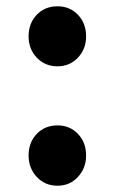

<svg xmlns="http://www.w3.org/2000/svg" viewBox="-20 -577 365 611"><path d="M163 -366Q123 -366 97 -393.5Q71 -421 71 -461Q71 -503 97 -530Q123 -557 163 -557Q202 -557 228 -530Q254 -503 254 -461Q254 -421 228 -393.5Q202 -366 163 -366ZM163 14Q123 14 97 -14Q71 -42 71 -82Q71 -124 97 -151Q123 -178 163 -178Q202 -178 228 -151Q254 -124 254 -82Q254 -42 228 -14Q202 14 163 14Z"/></svg>

Font: Noto Sans SC Thin
Style: Bold
Weight: 700
Version: Version 2.004-H2;hotconv 1.0.118;makeotfexe 2.5.65603